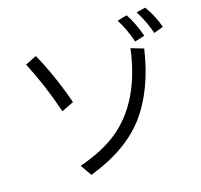

<svg xmlns="http://www.w3.org/2000/svg" viewBox="-126 -1014 1253 1195"><g transform="rotate(-15 500.0 -416.5)"><path d="M246.1 -386.2Q185.5 -565.9 103 -725.1L174.8 -761.2Q258.3 -612.3 324.2 -424.3ZM268.1 -28.8Q418 -81.1 509.3 -153.8Q713.4 -315.9 756.8 -655.8L838.9 -631.8Q800.8 -373 680.2 -210Q562 -50.8 317.9 43ZM795.9 -688Q769 -769.5 724.1 -841.8L786.1 -859.9Q823.2 -808.1 859.9 -709ZM924.8 -709Q896.5 -792 851.1 -860.8L910.2 -876Q957 -813.5 985.8 -731.9Z"/></g></svg>

Font: BIZ UDGothic
Style: Regular
Weight: 400
Monospace: yes
Designer: TypeBank Co., Ltd.
Foundry: Morisawa Inc.
Version: Version 1.05